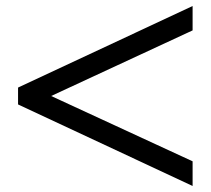

<svg xmlns="http://www.w3.org/2000/svg" viewBox="-20 -618 700 638"><path d="M40 -271V-327L620 -598V-517L150 -299L620 -82V0Z"/></svg>

Font: Fahkwang SemiBold
Style: Regular
Weight: 600
Designer: Suppakit Chalermlarp | Katatrad Co.,Ltd.
Foundry: Cadson Demak Co.,Ltd.
Version: Version 1.000; ttfautohint (v1.6)